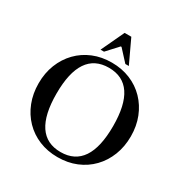

<svg xmlns="http://www.w3.org/2000/svg" viewBox="-210 -1111 1248 1293"><g transform="rotate(30 414.5 -464.5)"><path d="M414 11Q336 11 270.5 -16Q205 -43 157 -92.5Q109 -142 82.5 -209.5Q56 -277 56 -357Q56 -437 82.5 -504Q109 -571 157 -620.5Q205 -670 270.5 -697Q336 -724 415 -724Q493 -724 558.5 -697Q624 -670 672 -620.5Q720 -571 746.5 -504Q773 -437 773 -357Q773 -277 746.5 -209.5Q720 -142 672 -92.5Q624 -43 558.5 -16Q493 11 414 11ZM415 -29Q635 -29 635 -357Q635 -684 415 -684Q195 -684 195 -357Q195 -29 415 -29ZM304 -761 388 -940H440L524 -761H497L417 -848H411L331 -761Z"/></g></svg>

Font: Baskervville SemiBold
Style: Regular
Weight: 600
Version: Version 1.100